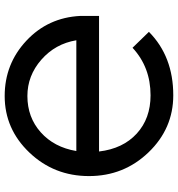

<svg xmlns="http://www.w3.org/2000/svg" viewBox="10 -760 760 820"><g transform="rotate(90 390.0 -350.0)"><path d="M390 10Q253 10 154 -82.5Q55 -175 48 -313V-393H627Q615 -495 550.5 -554Q486 -613 387 -613Q267 -613 184 -536L116 -606Q221 -710 387 -710Q529 -710 630.5 -604.5Q732 -499 732 -350Q732 -201 631.5 -95.5Q531 10 390 10ZM152 -296Q167 -206 235 -146.5Q303 -87 390 -87Q481 -87 545 -144Q609 -201 625 -296Z"/></g></svg>

Font: Easer Grotesk
Style: Regular
Weight: 400
Designer: Boardeaser, Bonnie Shaver-Troup, Thomas Jockin
Foundry: Lexend
Version: Version 1.008;Glyphs 3.1.2 (3151)